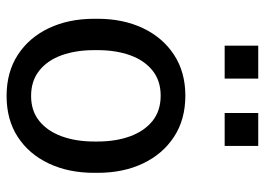

<svg xmlns="http://www.w3.org/2000/svg" viewBox="-132 -670 812 589"><g transform="rotate(90 274.5 -376.0)"><path d="M274.9 10.3Q201.7 10.3 148.7 -24.2Q95.7 -58.6 66.9 -119.4Q38.1 -180.2 38.1 -258.3V-269Q38.1 -347.2 66.9 -408Q95.7 -468.8 148.7 -503.4Q201.7 -538.1 273.9 -538.1Q347.2 -538.1 400.1 -503.4Q453.1 -468.8 481.9 -408.2Q510.7 -347.7 510.7 -269V-258.3Q510.7 -179.7 481.9 -118.9Q453.1 -58.1 400.4 -23.9Q347.7 10.3 274.9 10.3ZM274.9 -64.9Q320.8 -64.9 351.8 -90.1Q382.8 -115.2 398.7 -158.9Q414.6 -202.6 414.6 -258.3V-269Q414.6 -324.7 398.7 -368.4Q382.8 -412.1 351.6 -437.3Q320.3 -462.4 273.9 -462.4Q228 -462.4 196.8 -437.3Q165.5 -412.1 149.9 -368.4Q134.3 -324.7 134.3 -269V-258.3Q134.3 -202.6 149.9 -158.9Q165.5 -115.2 197 -90.1Q228.5 -64.9 274.9 -64.9ZM327.1 -658.7V-761.7H428.2V-658.7ZM120.6 -658.7V-761.7H221.7V-658.7Z"/></g></svg>

Font: Roboto Slab LO
Style: Regular
Weight: 400
Designer: Google
Version: Version 2.000